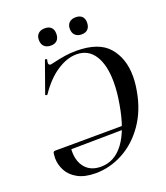

<svg xmlns="http://www.w3.org/2000/svg" viewBox="-148 -908 886 1022"><g transform="rotate(-20 295.5 -397.0)"><path d="M41 -138Q41 -147 43 -163Q44 -170 47 -172.5Q50 -175 56 -175H141Q138 -157 138 -140Q138 -81 169 -46Q200 -11 256 -11Q334 -11 386 -81.5Q438 -152 461 -288Q473 -354 473 -411Q473 -508 438 -563Q403 -618 336 -618Q283 -618 225.5 -580.5Q168 -543 119 -470Q118 -468 115 -468Q112 -468 109 -470Q106 -472 107 -473L169 -647Q171 -650 173 -650Q176 -650 179 -648Q182 -646 181 -644Q178 -634 178 -627Q178 -614 190 -614Q193 -614 201 -616Q249 -627 279 -631.5Q309 -636 341 -636Q469 -636 524.5 -571.5Q580 -507 580 -406Q580 -367 572 -324Q554 -220 501 -144Q448 -68 373.5 -28Q299 12 218 12Q156 12 116.5 -10Q77 -32 59 -66.5Q41 -101 41 -138ZM98 -175 482 -177 480 -157 94 -152ZM175 -758Q175 -781 188.5 -793.5Q202 -806 226 -806Q249 -806 261.5 -793.5Q274 -781 274 -758Q274 -734 261.5 -721Q249 -708 226 -708Q202 -708 188.5 -721Q175 -734 175 -758ZM350 -758Q350 -780 363.5 -792.5Q377 -805 400 -805Q423 -805 435.5 -793Q448 -781 448 -758Q448 -734 435.5 -721Q423 -708 400 -708Q377 -708 363.5 -721Q350 -734 350 -758Z"/></g></svg>

Font: Cormorant Garamond SemiBold
Style: Italic
Weight: 600
Italic angle: -10°
Designer: Christian Thalmann (Catharsis Fonts)
Foundry: Catharsis Fonts
Version: Version 4.000